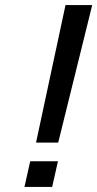

<svg xmlns="http://www.w3.org/2000/svg" viewBox="-20 -742 386 762"><path d="M346 -722H240L123 -176H211ZM187 0 210 -102H100L77 0Z"/></svg>

Font: Perun Medium Italic
Style: Regular
Weight: 500
Italic angle: -12°
Foundry: Copyright (c) Stefan Peev, Context Ltd, 2016
Version: Version 1.026